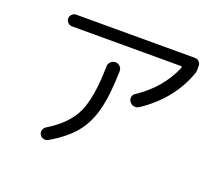

<svg xmlns="http://www.w3.org/2000/svg" viewBox="-116 -880 1232 1056"><g transform="rotate(20 500.0 -352.5)"><path d="M162.1 -636.7Q148.4 -636.7 138.2 -647Q127.9 -657.2 127.9 -670.9Q127.9 -684.6 138.2 -694.8Q148.4 -705.1 162.1 -705.1H858.4Q872.1 -705.1 881.8 -694.8Q891.6 -684.6 891.6 -670.9V-644.5Q891.6 -636.7 888.7 -627.9Q827.1 -455.1 662.1 -345.7Q648.4 -336.9 632.8 -339.8Q617.2 -342.8 607.4 -356.4Q598.6 -368.2 601.1 -383.3Q603.5 -398.4 617.2 -406.2Q749 -494.1 805.7 -627.9Q806.6 -630.9 805.2 -633.8Q803.7 -636.7 800.8 -636.7ZM416 -495.1Q416 -510.7 427.7 -522Q439.5 -533.2 455.1 -533.2Q470.7 -533.2 481.9 -522Q493.2 -510.7 493.2 -495.1Q490.2 -355.5 467.8 -267.1Q445.3 -178.7 395 -118.2Q344.7 -57.6 253.9 -4.9Q241.2 2 227.1 -1.5Q212.9 -4.9 205.1 -17.6Q198.2 -30.3 201.7 -43.5Q205.1 -56.6 217.8 -65.4Q330.1 -132.8 371.6 -222.2Q413.1 -311.5 416 -495.1Z"/></g></svg>

Font: Rounded Mgen+ 2m regular
Style: Regular
Weight: 400
Designer: [Source Han Sans]
Ryoko NISHIZUKA  (kana & ideographs); Paul D. Hunt (Latin, Greek & Cyrillic); Wenlong ZHANG  (bopomofo
Version: Version 1.059.20150602